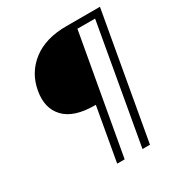

<svg xmlns="http://www.w3.org/2000/svg" viewBox="-164 -800 855 913"><g transform="rotate(-30 263.5 -343.5)"><path d="M332 -687H517L395 0H354L469 -650H372L256 0H215L267 -293H263Q147 -293 96.5 -346.5Q46 -400 62 -489Q78 -579 148 -633Q218 -687 332 -687Z"/></g></svg>

Font: Poppins ExtraLight
Style: Italic
Weight: 275
Italic angle: -10°
Designer: Ninad Kale (Devanagari), Jonny Pinhorn (Latin)
Foundry: Indian Type Foundry
Version: Version 3.200;PS 1.000;hotconv 16.6.54;makeotf.lib2.5.65590